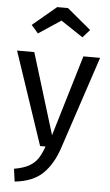

<svg xmlns="http://www.w3.org/2000/svg" viewBox="-65 -833 621 1087"><g transform="rotate(5 246.0 -289.5)"><path d="M306 3Q275 95 219.5 148.5Q164 202 61 213L51 141Q103 132 134 115Q165 98 183.5 71.5Q202 45 218 0H187L10 -527H108L249 -67L387 -527H482ZM80 -679 215 -792H276L412 -679L372 -634L246 -718L119 -634Z"/></g></svg>

Font: Fira GO
Style: Regular
Weight: 400
Designer: Carrois Corporate
Foundry: Carrois Corporate GbR
Version: Version 0.300